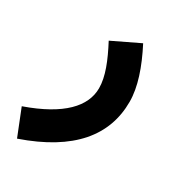

<svg xmlns="http://www.w3.org/2000/svg" viewBox="-186 -480 746 808"><g transform="rotate(30 187.0 -76.5)"><path d="M16 230C247 150 349 23 349 -141C349 -212 321 -294 275 -383L144 -320C183 -246 209 -182 209 -126C209 -38 136 42 -35 102Z"/></g></svg>

Font: Noto Sans Arabic UI
Style: Bold
Weight: 700
Designer: Monotype Design Team, Nadine Chahine and Nizar Qandah
Foundry: Monotype Imaging Inc.
Version: Version 2.010